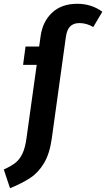

<svg xmlns="http://www.w3.org/2000/svg" viewBox="-93 -776 561 1015"><path d="M448 -714 400 -633Q365 -654 327 -654Q295 -654 277.5 -636Q260 -618 255 -579L181 -46Q170 35 140.5 85Q111 135 68.5 163.5Q26 192 -40 219L-73 120Q-35 103 -12 85Q11 67 25.5 36.5Q40 6 47 -45L101 -433H29L42 -530H114L122 -587Q133 -663 183 -709.5Q233 -756 316 -756Q390 -756 448 -714Z"/></svg>

Font: Fira Sans Condensed SemiBold
Style: Italic
Weight: 600
Width: 3
Italic angle: -8°
Designer: bBox Type GmbH & Carrois Corporate GbR & Edenspiekermann AG
Foundry: bBox Type GmbH & Carrois Corporate GbR & Edenspiekermann AG
Version: Version 4.301